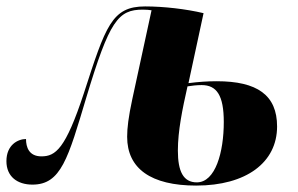

<svg xmlns="http://www.w3.org/2000/svg" viewBox="-33 -568 928 598"><path d="M578 10C734 10 830 -62 830 -174C830 -272 768 -315 642 -315C612 -315 585 -313 554 -309L601 -527C546 -540 477 -548 419 -548C315 -548 296 -487 228 -277C171 -104 140 -81 96 -81C57 -81 48 -110 48 -135C23 -135 -13 -117 -13 -66C-13 -18 21 7 68 7C157 7 179 -74 236 -265C308 -504 335 -538 412 -538C424 -538 431 -537 439 -536L379 -259C367 -203 363 -169 363 -142C363 -43 437 10 578 10ZM580 0C538 0 521 -34 521 -99C521 -160 535 -228 551 -299C564 -301 579 -303 595 -303C642 -303 664 -271 664 -188C664 -94 638 0 580 0Z"/></svg>

Font: Noto Serif Display SemiCondensed ExtraBold
Style: Italic
Weight: 800
Width: 4
Italic angle: -12°
Designer: Monotype Design Team
Foundry: Monotype Imaging Inc.
Version: Version 2.009